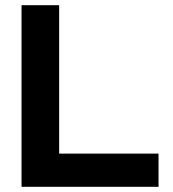

<svg xmlns="http://www.w3.org/2000/svg" viewBox="-20 -720 668 740"><path d="M63 0V-700H208V-128H591V0Z"/></svg>

Font: Red Hat Display ExtraBold
Style: Regular
Weight: 800
Designer: Pentagram, MCKL
Foundry: Pentagram, MCKL
Version: Version 1.023